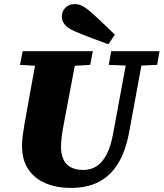

<svg xmlns="http://www.w3.org/2000/svg" viewBox="-20 -903 802 941"><path d="M218 -577 78 -585 91 -652H435L422 -585L281 -577ZM328 18Q257 18 203 -5Q149 -28 118.5 -73.5Q88 -119 88 -188Q88 -212 91.5 -239.5Q95 -267 100 -295L112 -362Q121 -411 129.5 -459Q138 -507 147 -555.5Q156 -604 164 -652H360L294 -303Q288 -273 283.5 -242Q279 -211 279 -183Q279 -149 290 -123.5Q301 -98 325.5 -84Q350 -70 388 -70Q426 -70 454.5 -89Q483 -108 503 -147Q523 -186 534 -246L609 -652H686L612 -250Q595 -161 558.5 -101.5Q522 -42 465 -12Q408 18 328 18ZM615 -581 513 -585 525 -652H762L750 -585L654 -581ZM543 -733 511 -686Q471 -701 430.5 -716Q390 -731 350 -748Q312 -764 297.5 -782.5Q283 -801 283 -822Q283 -846 300 -864.5Q317 -883 345 -883Q369 -883 389 -871Q409 -859 435 -835Q462 -811 489 -785Q516 -759 543 -733Z"/></svg>

Font: Source Serif 4 Black
Style: Italic
Weight: 900
Italic angle: -12°
Designer: Frank Grießhammer
Foundry: Adobe Systems Incorporated
Version: Version 4.004;hotconv 1.0.116;makeotfexe 2.5.65601